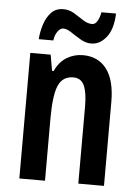

<svg xmlns="http://www.w3.org/2000/svg" viewBox="-53 -786 594 827"><g transform="rotate(5 244.0 -372.0)"><path d="M289 -553Q355 -553 391.5 -505Q428 -457 428 -363V0H317V-333Q317 -393 303.5 -423.5Q290 -454 256 -454Q210 -454 191.5 -412Q173 -370 173 -270V0H62V-543H150L162 -474H169Q187 -514 219 -533.5Q251 -553 289 -553ZM93 -605Q95 -636 105 -668Q115 -700 135 -721.5Q155 -743 188 -743Q213 -743 234.5 -730Q256 -717 276 -703.5Q296 -690 316 -690Q330 -690 339 -706Q348 -722 352 -744H415Q413 -677 385 -641.5Q357 -606 319 -606Q296 -606 273 -619.5Q250 -633 230 -646.5Q210 -660 194 -660Q182 -660 170.5 -644.5Q159 -629 156 -605Z"/></g></svg>

Font: Noto Sans Telugu ExtraCondensed SemiBold
Style: Regular
Weight: 600
Width: 2
Designer: Jelle Bosma - Monotype Design Team
Foundry: Monotype Imaging Inc.
Version: Version 2.005; ttfautohint (v1.8.4.7-5d5b)